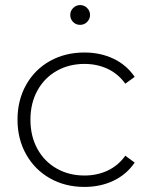

<svg xmlns="http://www.w3.org/2000/svg" viewBox="-20 -733 595 757"><path d="M49 -261Q49 -338 83 -398.5Q117 -459 177 -492.5Q237 -526 313 -526Q376 -526 427.5 -501.5Q479 -477 511 -430L474 -403Q446 -442 404.5 -461.5Q363 -481 313 -481Q252 -481 203.5 -453.5Q155 -426 127.5 -376Q100 -326 100 -261Q100 -196 127.5 -146Q155 -96 203.5 -68.5Q252 -41 313 -41Q363 -41 404.5 -60.5Q446 -80 474 -119L511 -92Q479 -45 427.5 -20.5Q376 4 313 4Q237 4 177 -30Q117 -64 83 -124.5Q49 -185 49 -261ZM257 -674Q257 -690 268.5 -701.5Q280 -713 296 -713Q312 -713 323.5 -701.5Q335 -690 335 -674Q335 -658 323.5 -646.5Q312 -635 296 -635Q279 -635 268 -646.5Q257 -658 257 -674Z"/></svg>

Font: Montserrat Atlas Light
Style: Regular
Weight: 300
Designer: Julieta Ulanovsky
Foundry: Julieta Ulanovsky
Version: Version 7.200